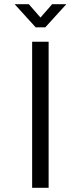

<svg xmlns="http://www.w3.org/2000/svg" viewBox="-20 -900 388 920"><path d="M213 0H134V-700H213ZM151 -769 50 -880H118L174 -816L230 -880H298L197 -769Z"/></svg>

Font: Kulim Park
Style: Regular
Weight: 400
Designer: Noponies / Dale Sattler
Foundry: Noponies
Version: Version 1.000; ttfautohint (v1.8.3)